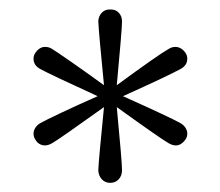

<svg xmlns="http://www.w3.org/2000/svg" viewBox="-20 -825 472 411"><path d="M230 -595.7Q241.2 -477.5 241.2 -460.9Q241.2 -448.7 234.1 -441.2Q227.1 -433.6 215.8 -433.6Q205.1 -433.6 198 -441.2Q190.9 -448.7 190.4 -460.9Q191.4 -483.9 202.6 -595.7Q105 -525.9 91.8 -518.6Q83.5 -513.7 76.2 -513.7Q69.8 -513.7 64.2 -517.1Q58.6 -520.5 55.7 -526.4Q51.8 -531.7 51.8 -539.1Q51.8 -545.4 55.7 -551.5Q59.6 -557.6 66.4 -561.5Q76.7 -567.4 111.3 -583.7Q146 -600.1 189 -619.1Q83.5 -667.5 65.4 -677.7Q51.8 -685.5 51.8 -699.2Q51.8 -706.5 55.7 -711.9Q59.6 -717.8 64.9 -721.2Q70.3 -724.6 76.2 -724.6Q84.5 -724.6 90.8 -720.7Q101.1 -714.4 133.1 -692.1Q165 -669.9 202.6 -642.6Q191.4 -756.3 190.4 -779.3Q190.9 -790.5 198 -797.9Q205.1 -805.2 215.8 -804.7Q227.1 -805.2 234.1 -797.9Q241.2 -790.5 241.2 -779.3Q241.2 -762.7 230 -642.6Q319.8 -708.5 341.8 -720.7Q348.1 -724.6 355.5 -724.6Q361.8 -724.6 367.4 -721.2Q373 -717.8 377 -711.9Q380.9 -706.5 380.9 -699.2Q380.9 -685.5 367.2 -677.7Q339.8 -662.6 243.2 -619.1Q343.3 -574.2 366.2 -561.5Q373 -557.6 377 -551.5Q380.9 -545.4 380.9 -539.1Q380.9 -531.7 377 -526.4Q373 -520.5 367.7 -517.1Q362.3 -513.7 356.4 -513.7Q349.1 -513.7 340.8 -518.6Q325.7 -526.9 230 -595.7Z"/></svg>

Font: Reddit Sans Chocolate Light
Style: Regular
Weight: 300
Designer: Stephen Hutchings
Foundry: Reddit
Version: Version 1.013